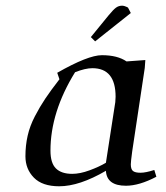

<svg xmlns="http://www.w3.org/2000/svg" viewBox="-20 -651 585 678"><path d="M69.8 -99.1Q69.8 -137.2 77.6 -171.6Q85.4 -206.1 103 -240Q120.6 -273.9 139.9 -302.7Q159.2 -331.5 189.9 -371.1L182.1 -394Q291 -456.1 339.8 -456.1Q395 -456.1 426.8 -434.1L493.2 -439L491.2 -411.1L446.8 -116.2Q441.9 -79.6 441.9 -70.8Q441.9 -53.2 449.7 -47.1Q457.5 -41 476.1 -41Q494.6 -41 524.9 -50.8L532.2 -26.9Q471.7 4.9 424.8 4.9Q356.9 4.9 354 -47.9Q260.3 6.8 189 6.8Q129.4 6.8 99.6 -23.7Q69.8 -54.2 69.8 -99.1ZM158.2 -119.1Q158.2 -75.2 177.5 -56.2Q196.8 -37.1 234.9 -37.1Q262.7 -37.1 296.4 -49.6Q330.1 -62 354 -76.2L383.8 -269Q388.2 -291 388.2 -309.1Q388.2 -410.2 306.2 -410.2Q281.2 -410.2 245.1 -396Q158.2 -255.4 158.2 -119.1ZM300.8 -520 363.8 -597.2Q379.9 -616.7 389.4 -623.8Q398.9 -630.9 411.1 -630.9Q415.5 -630.9 420.7 -629.2Q425.8 -627.4 428.7 -626L432.1 -624L441.9 -605L315.9 -504.9Z"/></svg>

Font: Dehuti
Style: Bold-Italic
Weight: 700
Version: Version 1.2